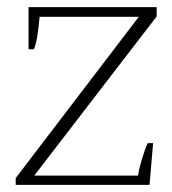

<svg xmlns="http://www.w3.org/2000/svg" viewBox="-20 -518 483 538"><path d="M24 -19 369 -471H91Q85 -402 75 -380H60V-498H419V-472L76 -26H367Q369 -43 378 -73Q387 -103 394 -117H409L399 0H24Z"/></svg>

Font: Trirong ExtraLight
Style: Regular
Weight: 275
Designer: Katatrad Team
Foundry: CadsonDemak
Version: Version 1.001